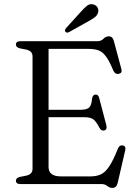

<svg xmlns="http://www.w3.org/2000/svg" viewBox="-20 -902 676 941"><path d="M58 -683.5Q58 -700 80 -700H457Q475.5 -700 487 -712Q498.5 -724 513.5 -724Q532 -724 538 -701L575 -563Q580 -543.5 562 -540Q544.5 -536.5 535.5 -556Q515.5 -604 498.5 -626.5Q481.5 -649 461.5 -655.8Q441.5 -662.5 412 -662.5H218V-364H374Q405.5 -364 417 -375Q428.5 -386 431 -417Q433.5 -436.5 446.5 -438.5Q461.5 -440.5 466 -422L501.5 -287Q506 -267 491 -262.5Q476.5 -259 467.5 -275.5Q452 -306 437.8 -316.8Q423.5 -327.5 395 -327.5H218V-83.5Q218 -37.5 278.5 -37.5H423Q453 -37.5 474.5 -47.5Q496 -57.5 515.5 -86.8Q535 -116 558.5 -175Q565.5 -191.5 580.5 -189.5Q599 -186.5 593.5 -164.5L556.5 -4.5Q550.5 19 531 19Q517.5 19 505.8 9.5Q494 0 477 0H80Q58 0 58 -16.5Q58 -30 77.5 -35L108 -41Q139.5 -47.5 139.5 -75V-625Q139.5 -652.5 108 -659L77.5 -665Q58 -670 58 -683.5ZM376 -844Q393 -863.5 407 -874.2Q421 -885 438.5 -880Q452.5 -876 458.5 -864.2Q464.5 -852.5 460.5 -840.5Q457 -827 445 -817.8Q433 -808.5 415.5 -799L318 -744.5Q307 -739 300.5 -746.5Q297 -750.5 298.8 -755.2Q300.5 -760 304 -764.5Z"/></svg>

Font: Fraunces 9pt Soft Light
Style: Regular
Weight: 300
Version: Version 1.000;[0bf87f6ff]